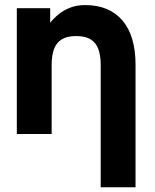

<svg xmlns="http://www.w3.org/2000/svg" viewBox="-20 -541 626 775"><path d="M386.5 214.8H527.1V-279.3Q527.1 -396.5 474.1 -458.5Q421.1 -520.5 323.4 -520.5Q289.4 -520.5 262.5 -509.8Q235.6 -499 216 -482.9Q196.3 -466.7 182.6 -449.2V-507.8H47.9V0H188.5V-279.3Q188.5 -316.9 198 -342.8Q207.5 -368.7 229.2 -382.1Q250.9 -395.5 287.5 -395.5Q324.1 -395.5 345.8 -382.1Q367.5 -368.7 377 -342.8Q386.5 -316.9 386.5 -279.3Z"/></svg>

Font: Giphurs SC
Style: Regular
Weight: 400
Version: Version 0.920